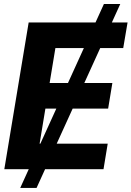

<svg xmlns="http://www.w3.org/2000/svg" viewBox="-20 -839 652 952"><path d="M576.4 -819.3 161.3 92.8H80.3L495.3 -819.3ZM1.4 0 122.1 -727.5H612.5L591 -600.8H254.7L226 -427.3H537.1L516.2 -300.6H205.1L176.4 -126.8H514.1L493.2 0Z"/></svg>

Font: Inter Tight
Style: Italic
Weight: 400
Italic angle: -9.39999°
Designer: Rasmus Andersson
Foundry: rsms
Version: Version 3.002